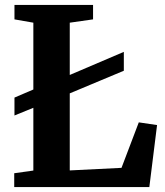

<svg xmlns="http://www.w3.org/2000/svg" viewBox="-20 -763 673 783"><path d="M38 0V-56.5L116 -67.5V-670.5L39 -684V-743H359.5V-684L264.5 -670.5V-68L475.5 -78.5L546 -264L620.5 -253L589 0ZM39 -292V-365L161.5 -417.5L213.5 -435.5L485 -551.5V-474.5L212.5 -360.5L161.5 -342Z"/></svg>

Font: Merriweather 28pt
Style: Bold
Weight: 700
Version: Version 2.100